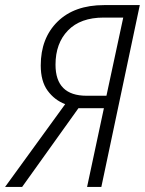

<svg xmlns="http://www.w3.org/2000/svg" viewBox="-60 -734 569 754"><path d="M158 -480Q158 -564 207 -614.5Q256 -665 347 -665H424L358 -358H280Q158 -358 158 -480ZM27 0 248 -309H348L282 0H338L489 -714H349Q232 -714 166 -649Q100 -584 100 -477Q100 -415 127 -378Q154 -341 196 -325L-40 0Z"/></svg>

Font: Noto Sans UI SemiCondensed Light
Style: Italic
Weight: 300
Width: 4
Designer: Monotype Design Team
Foundry: Monotype Imaging Inc.
Version: 1.001